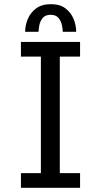

<svg xmlns="http://www.w3.org/2000/svg" viewBox="-20 -901 490 921"><path d="M364.1 -629.4H266.9V-70.6H364.1V0H80.4V-70.6H176.1V-629.4H80.4V-700H364.1ZM100.6 -748.4Q100.6 -779.4 113.5 -810.1Q126.4 -840.7 153.6 -860.9Q180.8 -881 224 -881Q267.2 -881 293.9 -860.9Q320.6 -840.7 333 -810.1Q345.4 -779.4 345.4 -748.4H281.1Q281.1 -759.6 277.3 -779.1Q273.4 -798.6 261.1 -814.3Q248.7 -830 223 -830Q196.8 -830 184.4 -814.3Q172.1 -798.6 168.5 -779.1Q164.9 -759.6 164.9 -748.4Z"/></svg>

Font: League Mono Thin Condensed
Style: Regular
Weight: 100
Width: 1
Designer: Tyler Finck
Foundry: The League of Moveable Type / Tyler Finck
Version: Version 2.300;RELEASE